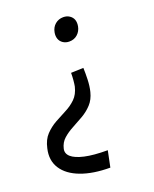

<svg xmlns="http://www.w3.org/2000/svg" viewBox="-153 -542 651 813"><g transform="rotate(-20 172.5 -135.5)"><path d="M239 -238Q240 -215 239 -185.5Q238 -156 232 -132Q224 -100 205 -79.5Q186 -59 161 -44.5Q136 -30 111.5 -17Q87 -4 68.5 12.5Q50 29 44 55Q39 76 56.5 91.5Q74 107 113.5 116Q153 125 217 125L202 198Q125 198 70.5 177.5Q16 157 -8.5 119Q-33 81 -21 30Q-13 -7 7.5 -28.5Q28 -50 54 -64.5Q80 -79 105.5 -92Q131 -105 150.5 -124Q170 -143 178 -176Q180 -186 181.5 -202.5Q183 -219 183 -236ZM232 -469Q248 -469 260 -461Q272 -453 276.5 -440.5Q281 -428 278 -411Q274 -390 259 -376.5Q244 -363 222 -363Q206 -363 194 -371Q182 -379 177.5 -392Q173 -405 176 -421Q180 -443 195.5 -456Q211 -469 232 -469Z"/></g></svg>

Font: Ysabeau Infant Medium
Style: Italic
Weight: 500
Italic angle: -12°
Designer: Christian Thalmann (Catharsis Fonts)
Version: Version 2.001;gftools[0.9.30]; featfreeze: ss01,ss02,lnum